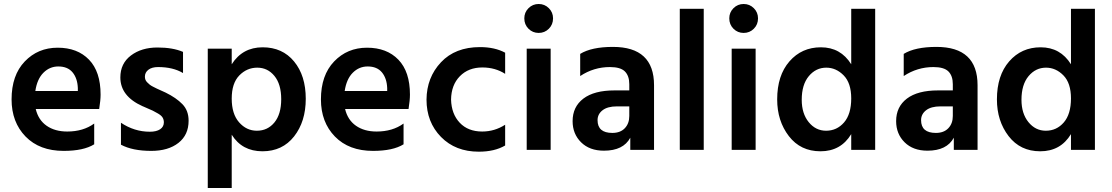

<svg xmlns="http://www.w3.org/2000/svg" viewBox="-20 -751 5571 962"><path d="M370 -295V-310Q368 -359 343.5 -388.5Q319 -418 272 -418Q229 -418 197.5 -386.5Q166 -355 157 -295ZM452 -132V-28Q399 5 299 5Q178 5 108 -67Q38 -139 38 -253Q38 -374 104 -443Q170 -512 269 -512Q368 -512 426 -452Q484 -392 484 -277Q484 -249 477 -205H159Q172 -150 213.5 -121Q255 -92 317 -92Q397 -92 452 -132Z M897 -491V-385Q847 -415 772 -415Q741 -415 723.5 -401.5Q706 -388 706 -367Q706 -359 708.5 -352Q711 -345 717.5 -338.5Q724 -332 730 -327Q736 -322 747 -316.5Q758 -311 766 -307Q774 -303 788 -297Q802 -291 810 -287Q863 -261 894 -229Q925 -197 925 -146Q925 -75 874 -35Q823 5 738 5Q644 5 586 -26V-136Q653 -91 731 -91Q764 -91 782.5 -103.5Q801 -116 801 -138Q801 -151 795 -161.5Q789 -172 772 -182Q755 -192 745.5 -196.5Q736 -201 708 -213Q705 -214 703.5 -215Q702 -216 699 -217Q696 -218 694 -219Q583 -269 583 -363Q583 -433 636 -473Q689 -513 769 -513Q846 -513 897 -491Z M1267 -96Q1321 -96 1355 -137.5Q1389 -179 1389 -254Q1389 -329 1355 -370.5Q1321 -412 1269 -412Q1217 -412 1179 -373Q1141 -334 1141 -257Q1141 -180 1178 -138Q1215 -96 1267 -96ZM1141 -507V-429Q1195 -514 1296 -514Q1395 -514 1453.5 -443Q1512 -372 1512 -256Q1512 -142 1453.5 -67.5Q1395 7 1295 7Q1193 7 1141 -76V191H1021V-507Z M1920 -295V-310Q1918 -359 1893.5 -388.5Q1869 -418 1822 -418Q1779 -418 1747.5 -386.5Q1716 -355 1707 -295ZM2002 -132V-28Q1949 5 1849 5Q1728 5 1658 -67Q1588 -139 1588 -253Q1588 -374 1654 -443Q1720 -512 1819 -512Q1918 -512 1976 -452Q2034 -392 2034 -277Q2034 -249 2027 -205H1709Q1722 -150 1763.5 -121Q1805 -92 1867 -92Q1947 -92 2002 -132Z M2240 -252Q2242 -180 2283.5 -136Q2325 -92 2396 -92Q2458 -92 2511 -126V-22Q2458 9 2379 9Q2262 9 2189.5 -65Q2117 -139 2117 -252Q2118 -363 2189.5 -439Q2261 -515 2385 -515Q2459 -515 2511 -487V-381Q2461 -413 2397 -413Q2327 -413 2284 -369Q2241 -325 2240 -252Z M2619 0V-507H2739V0ZM2607 -659Q2607 -689 2628 -710Q2649 -731 2679 -731Q2709 -731 2730 -710Q2751 -689 2751 -659Q2751 -628 2730 -607Q2709 -586 2679 -586Q2649 -586 2628 -607Q2607 -628 2607 -659Z M3133 -218H3071Q3024 -218 2999 -198.5Q2974 -179 2974 -149Q2974 -85 3048 -85Q3088 -85 3110.5 -108.5Q3133 -132 3133 -170ZM2887 -370V-481Q2944 -516 3051 -516Q3257 -516 3257 -324V0H3138V-61Q3103 4 3006 4Q2934 4 2891.5 -38Q2849 -80 2849 -144Q2849 -216 2903 -257Q2957 -298 3059 -298H3133V-329Q3133 -371 3111 -393Q3089 -415 3036 -415Q2955 -415 2887 -370Z M3386 0V-707H3506V0Z M3646 0V-507H3766V0ZM3634 -659Q3634 -689 3655 -710Q3676 -731 3706 -731Q3736 -731 3757 -710Q3778 -689 3778 -659Q3778 -628 3757 -607Q3736 -586 3706 -586Q3676 -586 3655 -607Q3634 -628 3634 -659Z M4119 -96Q4173 -96 4209 -137.5Q4245 -179 4245 -258Q4245 -335 4207 -373.5Q4169 -412 4120 -412Q4068 -412 4032.5 -369.5Q3997 -327 3997 -251Q3997 -182 4032 -139Q4067 -96 4119 -96ZM4245 -707H4365V0H4245V-79Q4193 7 4091 7Q3991 7 3932.5 -69Q3874 -145 3874 -253Q3874 -373 3935.5 -443.5Q3997 -514 4093 -514Q4192 -514 4245 -429Z M4754 -218H4692Q4645 -218 4620 -198.5Q4595 -179 4595 -149Q4595 -85 4669 -85Q4709 -85 4731.5 -108.5Q4754 -132 4754 -170ZM4508 -370V-481Q4565 -516 4672 -516Q4878 -516 4878 -324V0H4759V-61Q4724 4 4627 4Q4555 4 4512.5 -38Q4470 -80 4470 -144Q4470 -216 4524 -257Q4578 -298 4680 -298H4754V-329Q4754 -371 4732 -393Q4710 -415 4657 -415Q4576 -415 4508 -370Z M5220 -96Q5274 -96 5310 -137.5Q5346 -179 5346 -258Q5346 -335 5308 -373.5Q5270 -412 5221 -412Q5169 -412 5133.5 -369.5Q5098 -327 5098 -251Q5098 -182 5133 -139Q5168 -96 5220 -96ZM5346 -707H5466V0H5346V-79Q5294 7 5192 7Q5092 7 5033.5 -69Q4975 -145 4975 -253Q4975 -373 5036.5 -443.5Q5098 -514 5194 -514Q5293 -514 5346 -429Z"/></svg>

Font: Hind Semibold
Style: Regular
Weight: 600
Designer: Manushi Parikh, Satya Rajpurohit
Foundry: Indian Type Foundry
Version: Version 1.201;PS 1.0;hotconv 1.0.78;makeotf.lib2.5.61930; tt